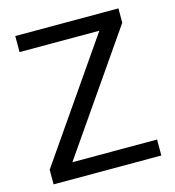

<svg xmlns="http://www.w3.org/2000/svg" viewBox="-106 -801 812 891"><g transform="rotate(-15 299.5 -355.5)"><path d="M152.8 -76.7H559.6V0H42V-70.3L431.6 -633.8H48.3V-710.9H543.9V-642.1Z"/></g></svg>

Font: Vazir FD
Style: FD
Weight: 400
Foundry: Based on Dejavu fonts, by Saber Rastikerdar
Version: Version 26.0.0